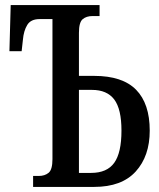

<svg xmlns="http://www.w3.org/2000/svg" viewBox="-20 -734 626 754"><path d="M110 0V-43H132Q156 -43 171 -55.5Q186 -68 186 -109V-659H135Q101 -659 87 -636Q73 -613 70 -578L65 -533H17L22 -714H371V-671H344Q319 -671 304.5 -658.5Q290 -646 290 -605V-436H350Q461 -436 514.5 -381.5Q568 -327 568 -221Q568 -121 513 -60.5Q458 0 350 0ZM290 -55H338Q400 -55 428.5 -94.5Q457 -134 457 -221Q457 -306 428.5 -343.5Q400 -381 341 -381H290Z"/></svg>

Font: Noto Serif ExtraCondensed Medium
Style: Regular
Weight: 500
Width: 2
Designer: Monotype Design Team
Foundry: Monotype Imaging Inc.
Version: Version 2.015